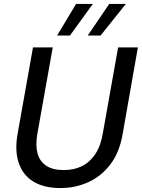

<svg xmlns="http://www.w3.org/2000/svg" viewBox="-20 -940 718 972"><path d="M286 12Q203 12 149.5 -20.5Q96 -53 75 -114.5Q54 -176 69 -262L147 -700H247L169 -262Q159 -204 170 -163.5Q181 -123 214 -101Q247 -79 303 -79Q354 -79 394 -98.5Q434 -118 461.5 -158.5Q489 -199 500 -262L578 -700H678L601 -262Q585 -168 538.5 -107.5Q492 -47 426.5 -17.5Q361 12 286 12ZM424 -760 533 -920H617L489 -760ZM269 -760 365 -920H450L334 -760Z"/></svg>

Font: DM Sans 20pt Medium
Style: Italic
Weight: 500
Italic angle: -10°
Version: Version 4.004;gftools[0.9.30]